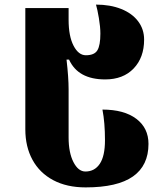

<svg xmlns="http://www.w3.org/2000/svg" viewBox="-20 -571 699 834"><path d="M90 -9V-536H278V-485Q278 -414 299.5 -372.5Q321 -331 353 -331Q390 -331 403 -352.5Q416 -374 416 -425Q416 -454 409.5 -492.5Q403 -531 397 -551Q459 -551 506.5 -532Q554 -513 580 -478.5Q606 -444 606 -399Q606 -321 560.5 -273.5Q515 -226 437 -226Q319 -226 280 -312H269Q278 -234 278 -184V26Q278 92 299 133Q320 174 351 174Q391 174 413.5 140.5Q436 107 436 38Q436 -38 425 -95Q519 -95 572 -55Q625 -15 625 54Q625 148 557.5 195.5Q490 243 352 243Q270 243 211 211.5Q152 180 121 123Q90 66 90 -9Z"/></svg>

Font: Noto Serif Georgian Black
Style: Regular
Weight: 900
Designer: Monotype Design team
Foundry: Monotype Imaging Inc.
Version: Version 1.000